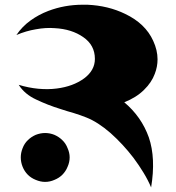

<svg xmlns="http://www.w3.org/2000/svg" viewBox="-20 -776 751 817"><path d="M508.8 -340.8Q582 -279.3 613.3 -191.4Q643.6 -102.5 623 21.5Q610.4 -8.8 590.8 -41Q571.3 -73.2 547.9 -104.5Q503.9 -162.1 450.2 -210Q396.5 -256.8 346.7 -276.4Q322.3 -286.1 293.9 -294.9Q265.6 -302.7 236.3 -312.5Q182.6 -329.1 133.8 -352.5Q85 -375 59.6 -415Q101.6 -402.3 142.6 -398.4Q184.6 -394.5 221.7 -399.4Q291 -408.2 337.9 -442.4Q383.8 -476.6 383.8 -525.4Q383.8 -584 334 -618.2Q285.2 -652.3 212.9 -656.2Q174.8 -659.2 132.8 -651.4Q90.8 -644.5 49.8 -627Q74.2 -663.1 109.4 -688.5Q144.5 -713.9 185.5 -729.5Q254.9 -755.9 332 -755.9Q341.8 -755.9 351.6 -755.9Q440.4 -752 512.7 -716.8Q598.6 -675.8 631.8 -602.5Q650.4 -562.5 650.4 -523.4Q650.4 -492.2 638.7 -461.9Q625 -424.8 592.8 -393.6Q560.5 -361.3 508.8 -340.8ZM276.4 -106.4Q276.4 -126 267.6 -145.5Q259.8 -166 245.1 -179.7Q231.4 -193.4 211.9 -202.1Q192.4 -210 171.9 -210Q152.3 -210 131.8 -202.1Q112.3 -193.4 98.6 -179.7Q84 -166 76.2 -145.5Q68.4 -126 68.4 -106.4Q68.4 -85.9 76.2 -66.4Q84 -46.9 98.6 -32.2Q112.3 -18.6 131.8 -10.7Q152.3 -2 171.9 -2Q192.4 -2 211.9 -10.7Q231.4 -18.6 245.1 -32.2Q259.8 -46.9 267.6 -66.4Q276.4 -85.9 276.4 -106.4Z"/></svg>

Font: MahoPreGreeks
Style: Regular
Weight: 400
Designer: ABC, Toei Animation
Foundry: Ishotihadus
Version: Version 1.00